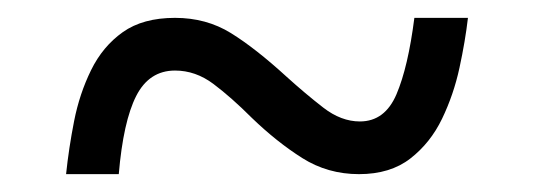

<svg xmlns="http://www.w3.org/2000/svg" viewBox="-20 -464 599 215"><path d="M54 -269Q57 -298 63 -328.5Q69 -359 82 -385.5Q95 -412 117.5 -428Q140 -444 176 -444Q211 -444 238.5 -427Q266 -410 301 -378Q322 -359 342 -343.5Q362 -328 383 -328Q411 -328 424 -358.5Q437 -389 444 -444H504Q501 -418 494.5 -388Q488 -358 475 -331Q462 -304 439.5 -286.5Q417 -269 382 -269Q347 -269 318.5 -287Q290 -305 262 -332Q239 -355 219 -370Q199 -385 176 -385Q147 -385 132.5 -356.5Q118 -328 113 -269Z"/></svg>

Font: Noto Serif Vithkuqi
Style: Regular
Weight: 400
Version: Version 1.005